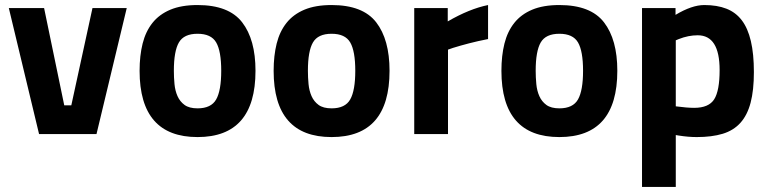

<svg xmlns="http://www.w3.org/2000/svg" viewBox="-20 -532 3050 762"><path d="M135 0H363L483 -500H347L263 -114H235L155 -500H15Z M764 -512Q888 -512 941 -443.5Q994 -375 994 -251Q994 12 764 12Q534 12 534 -251Q534 -311 546 -359Q558 -407 585 -441Q612 -475 656 -493.5Q700 -512 764 -512ZM764 -102Q818 -102 838 -137.5Q858 -173 858 -251Q858 -329 838 -363.5Q818 -398 764 -398Q710 -398 690 -363.5Q670 -329 670 -251Q670 -225 672.5 -198.5Q675 -172 684.5 -150.5Q694 -129 712.5 -115.5Q731 -102 764 -102Z M1296 -512Q1420 -512 1473 -443.5Q1526 -375 1526 -251Q1526 12 1296 12Q1066 12 1066 -251Q1066 -311 1078 -359Q1090 -407 1117 -441Q1144 -475 1188 -493.5Q1232 -512 1296 -512ZM1296 -102Q1350 -102 1370 -137.5Q1390 -173 1390 -251Q1390 -329 1370 -363.5Q1350 -398 1296 -398Q1242 -398 1222 -363.5Q1202 -329 1202 -251Q1202 -225 1204.5 -198.5Q1207 -172 1216.5 -150.5Q1226 -129 1244.5 -115.5Q1263 -102 1296 -102Z M1758 0H1624V-500H1757V-447Q1843 -497 1917 -512V-377Q1876 -369 1841.5 -360Q1807 -351 1778 -342L1758 -335Z M2200 -512Q2324 -512 2377 -443.5Q2430 -375 2430 -251Q2430 12 2200 12Q1970 12 1970 -251Q1970 -311 1982 -359Q1994 -407 2021 -441Q2048 -475 2092 -493.5Q2136 -512 2200 -512ZM2200 -102Q2254 -102 2274 -137.5Q2294 -173 2294 -251Q2294 -329 2274 -363.5Q2254 -398 2200 -398Q2146 -398 2126 -363.5Q2106 -329 2106 -251Q2106 -225 2108.5 -198.5Q2111 -172 2120.5 -150.5Q2130 -129 2148.5 -115.5Q2167 -102 2200 -102Z M2662 210H2528V-500H2661V-473Q2726 -512 2775 -512Q2826 -512 2863 -497.5Q2900 -483 2924 -451.5Q2948 -420 2960 -369Q2972 -318 2972 -246Q2972 -174 2959 -124.5Q2946 -75 2918.5 -44.5Q2891 -14 2848 -1Q2805 12 2745 12Q2712 12 2674 6L2662 4ZM2749 -392Q2712 -392 2674 -377L2662 -372V-110Q2707 -104 2735 -104Q2793 -104 2814.5 -138Q2836 -172 2836 -254Q2836 -392 2749 -392Z"/></svg>

Font: Sunflower
Style: Bold
Weight: 700
Designer: JIKJI
Foundry: JIKJI
Version: Version 1.00